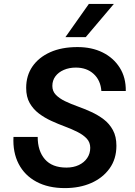

<svg xmlns="http://www.w3.org/2000/svg" viewBox="-20 -951 690 983"><path d="M312 12Q227 12 166.5 -20.5Q106 -53 75.5 -112Q45 -171 49 -250H173Q173 -178 210 -135.5Q247 -93 320 -93Q356 -93 383.5 -106Q411 -119 426.5 -142Q442 -165 442 -194Q442 -222 424.5 -241Q407 -260 377.5 -275Q348 -290 313 -303Q278 -316 243 -332Q208 -348 179 -370Q150 -392 132 -423.5Q114 -455 114 -501Q114 -564 146 -610.5Q178 -657 236.5 -683.5Q295 -710 377 -710Q450 -710 505.5 -682.5Q561 -655 593 -604.5Q625 -554 624 -485H499Q495 -540 459.5 -572.5Q424 -605 368 -605Q334 -605 306.5 -593Q279 -581 263.5 -560Q248 -539 248 -511Q248 -484 266 -465.5Q284 -447 313 -433Q342 -419 377 -406.5Q412 -394 447 -378Q482 -362 511 -340Q540 -318 558 -285Q576 -252 576 -205Q576 -137 541 -88.5Q506 -40 447 -14Q388 12 312 12ZM315 -761 435 -931H563L419 -761Z"/></svg>

Font: Azeret Mono Thin Medium
Style: Italic
Weight: 500
Italic angle: -12°
Version: Version 1.002